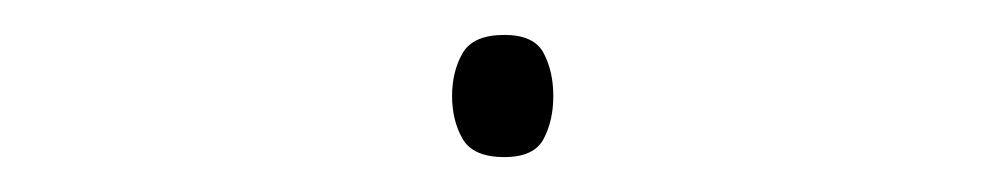

<svg xmlns="http://www.w3.org/2000/svg" viewBox="-20 -554 570 110"><path d="M269 -464Q251 -464 245 -474.5Q239 -485 239 -499Q239 -513 245 -523.5Q251 -534 269 -534Q286 -534 291.5 -523.5Q297 -513 297 -499Q297 -485 291.5 -474.5Q286 -464 269 -464Z"/></svg>

Font: Noto Sans Mono Condensed Thin
Style: Regular
Weight: 100
Width: 3
Designer: Monotype Design Team
Foundry: Monotype Imaging Inc.
Version: Version 2.014; ttfautohint (v1.8.4.7-5d5b)